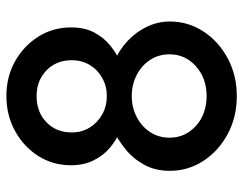

<svg xmlns="http://www.w3.org/2000/svg" viewBox="-98 -642 742 585"><g transform="rotate(-90 272.5 -349.0)"><path d="M379 -354 376 -372Q413 -357 441 -330.5Q469 -304 484.5 -271Q500 -238 500 -202Q500 -146 469.5 -99.5Q439 -53 387.5 -25.5Q336 2 273 2Q209 2 157.5 -25.5Q106 -53 75.5 -99.5Q45 -146 45 -202Q45 -247 64 -281Q83 -315 112 -338Q141 -361 171 -376L164 -354Q139 -365 115.5 -384.5Q92 -404 77 -434Q62 -464 62 -503Q62 -558 90 -602.5Q118 -647 166 -673.5Q214 -700 273 -700Q332 -700 379 -673.5Q426 -647 454 -602.5Q482 -558 482 -503Q482 -461 466 -431.5Q450 -402 426 -383Q402 -364 379 -354ZM162 -501Q162 -470 177 -446Q192 -422 217 -408Q242 -394 273 -394Q303 -394 328 -408Q353 -422 367.5 -446Q382 -470 382 -501Q382 -548 351 -578Q320 -608 273 -608Q224 -608 193 -578Q162 -548 162 -501ZM273 -90Q327 -90 363.5 -122.5Q400 -155 400 -203Q400 -236 383 -262Q366 -288 337 -303Q308 -318 273 -318Q238 -318 209 -303Q180 -288 163 -262Q146 -236 146 -203Q146 -155 182 -122.5Q218 -90 273 -90Z"/></g></svg>

Font: Quicksand Light SemiBold
Style: Regular
Weight: 600
Version: Version 3.006